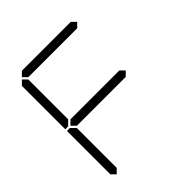

<svg xmlns="http://www.w3.org/2000/svg" viewBox="-247 -1176 1311 1311"><g transform="rotate(-45 408.0 -521.0)"><path d="M130 -511 127 -508H99V-927L130 -958L161 -927V-542ZM141 -969 172 -1000H644L675 -969L644 -938H172ZM644 -531 675 -500 644 -469H172L141 -500L172 -531ZM130 -42 99 -73V-492H127L130 -489L161 -458V-73Z"/></g></svg>

Font: DSEG7 Classic
Style: Light
Weight: 300
Designer: Keshikan(Twitter:@keshinomi_88pro)
Version: Version 0.46